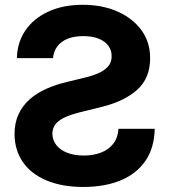

<svg xmlns="http://www.w3.org/2000/svg" viewBox="-20 -757 695 788"><path d="M197.5 -518.4H49.4Q50.7 -583 84.4 -632.4Q118.2 -681.7 178.6 -709.5Q239 -737.3 320.1 -737.3Q399.9 -737.3 462.4 -709.7Q524.8 -682.1 560.7 -632.7Q596.7 -583.2 596.1 -517.2Q596.2 -436.4 543.1 -388.7Q490 -340.9 397.7 -318.4L318.8 -298.8Q279 -289.5 251.5 -277.8Q223.9 -266.1 209.7 -249.6Q195.4 -233 194.9 -208.6Q195.4 -181.7 211.2 -161.5Q227.1 -141.2 256 -130Q284.9 -118.8 324 -118.6Q364 -118.8 395.3 -131Q426.6 -143.2 445.3 -167.7Q464 -192.2 466.2 -228.5H615Q613.3 -149.9 576.9 -96.8Q540.4 -43.8 475.5 -16.8Q410.5 10.1 322.3 10.4Q233.3 10.1 170.2 -16.7Q107 -43.5 73.5 -92.4Q39.9 -141.3 39.6 -207.8Q39.9 -253.2 56.1 -288.2Q72.3 -323.2 101.6 -349.2Q130.9 -375.2 170.8 -392.9Q210.8 -410.6 258.2 -421.5L323.2 -437.3Q355 -444.4 381.2 -455.4Q407.4 -466.4 423.1 -483.8Q438.9 -501.3 438.1 -527Q438.3 -550.7 424.7 -569.2Q411.1 -587.8 385.1 -598.3Q359.1 -608.8 321.3 -608.8Q284.7 -608.8 257.8 -598Q230.9 -587.2 215.6 -567.1Q200.4 -547 197.5 -518.4Z"/></svg>

Font: Inter V
Style: 
Weight: 400
Designer: Rasmus Andersson
Foundry: rsms
Version: Version 4.000;git-a3f224843